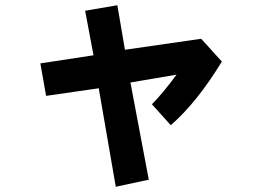

<svg xmlns="http://www.w3.org/2000/svg" viewBox="-20 -580 1002 733"><path d="M357 -243 156 -214 134 -338 337 -369 305 -539 428 -560 457 -390 748 -432 827 -345Q732 -189 632 -102L560 -182Q601 -223 654 -295L478 -265L548 106L422 133Z"/></svg>

Font: Gmarket Sans TTF Bold
Style: Regular
Weight: 700
Designer: Creative Director : Sungho Lee; Art Director : Kiwoong Choi; Project Manager : Sori Yang, Jongwook Yoon; Font Designer :
Foundry: Sandoll Inc.
Version: Version 1.000;hotconv 1.0.109;makeotfexe 2.5.65596